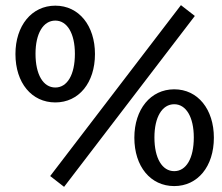

<svg xmlns="http://www.w3.org/2000/svg" viewBox="-20 -714 862 746"><path d="M195 -316C286 -316 349 -392 349 -504C349 -614 287 -692 195 -692C103 -692 40 -614 40 -504C40 -392 103 -316 195 -316ZM195 -374C148 -374 118 -424 118 -505C118 -584 148 -634 195 -634C241 -634 271 -584 271 -505C271 -423 241 -374 195 -374ZM229 12 737 -652 683 -694 175 -30ZM657 9C748 9 811 -67 811 -179C811 -289 749 -367 657 -367C565 -367 502 -289 502 -179C502 -67 565 9 657 9ZM657 -49C610 -49 580 -99 580 -180C580 -259 610 -309 657 -309C703 -309 733 -259 733 -180C733 -98 703 -49 657 -49Z"/></svg>

Font: Ronzino
Style: Regular
Weight: 400
Designer: Nunzio Mazzaferro
Foundry: Collletttivo
Version: Version 1.000;Glyphs 3.3 (3337)